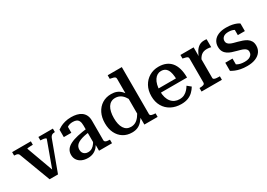

<svg xmlns="http://www.w3.org/2000/svg" viewBox="2 -1522 3227 2318"><g transform="rotate(-30 1616.0 -363.5)"><path d="M449 -441Q449 -447 437.5 -452Q426 -457 409 -459.5Q392 -462 374 -462H372V-510H574V-462H573Q559 -462 546 -458.5Q533 -455 523 -445.5Q513 -436 506 -419L351 0H234L73 -428Q69 -442 60 -449Q51 -456 38 -459Q25 -462 8 -462H6V-510H267V-462H265Q247 -462 228 -461Q209 -460 197.5 -458.5Q186 -457 186 -453L328 -63L313 -68Z M939 -308 938 -256Q894 -252 859 -244Q824 -236 798 -225Q772 -214 755.5 -200Q739 -186 731 -168Q723 -150 723 -128Q723 -103 733 -86Q743 -69 761 -59.5Q779 -50 802 -50Q834 -50 858.5 -65.5Q883 -81 902 -108.5Q921 -136 935 -174L938 -110Q923 -73 898.5 -46Q874 -19 841 -4.5Q808 10 765 10Q719 10 683 -6Q647 -22 626 -52.5Q605 -83 605 -125Q605 -166 626 -196.5Q647 -227 689.5 -248.5Q732 -270 794 -284Q856 -298 939 -308ZM923 0V-103L913 -104V-358Q913 -396 902.5 -418.5Q892 -441 872 -450.5Q852 -460 822 -460Q777 -460 748 -441.5Q719 -423 701 -397Q698 -409 699.5 -419Q701 -429 707 -437Q713 -445 722 -451Q731 -457 742 -460V-355H637V-459Q652 -470 679 -484.5Q706 -499 745 -509.5Q784 -520 833 -520Q873 -520 909 -511.5Q945 -503 972.5 -483.5Q1000 -464 1015.5 -432.5Q1031 -401 1031 -355V-84Q1031 -71 1040 -63.5Q1049 -56 1065 -53Q1081 -50 1102 -50L1104 -49V0Z M1666 -84Q1666 -64 1686 -57.5Q1706 -51 1737 -50L1740 -49V0H1555V-115L1546 -113V-644Q1546 -657 1539 -664.5Q1532 -672 1517 -676.5Q1502 -681 1480 -685L1469 -687V-737H1666ZM1389 -520Q1432 -520 1464.5 -507.5Q1497 -495 1524 -468.5Q1551 -442 1574 -400L1570 -316Q1549 -364 1525 -395Q1501 -426 1472 -440.5Q1443 -455 1408 -455Q1375 -455 1350 -440.5Q1325 -426 1308.5 -399.5Q1292 -373 1283.5 -335Q1275 -297 1275 -251Q1275 -206 1283 -170Q1291 -134 1307.5 -108Q1324 -82 1348 -69Q1372 -56 1404 -56Q1440 -56 1469 -72.5Q1498 -89 1522.5 -122Q1547 -155 1570 -203L1573 -122Q1547 -78 1520 -48.5Q1493 -19 1459.5 -4.5Q1426 10 1382 10Q1312 10 1260 -22.5Q1208 -55 1179 -113.5Q1150 -172 1150 -251Q1150 -331 1180 -391.5Q1210 -452 1264 -486Q1318 -520 1389 -520Z M1920 -252Q1920 -204 1931.5 -166.5Q1943 -129 1964 -103.5Q1985 -78 2014 -65Q2043 -52 2079 -52Q2118 -52 2146.5 -67Q2175 -82 2195.5 -105Q2216 -128 2230 -152L2280 -111Q2260 -77 2231 -49Q2202 -21 2162 -5.5Q2122 10 2068 10Q1990 10 1929 -22Q1868 -54 1833.5 -113.5Q1799 -173 1799 -253Q1799 -333 1832 -393Q1865 -453 1922 -486.5Q1979 -520 2050 -520Q2107 -520 2150.5 -502Q2194 -484 2224 -448.5Q2254 -413 2269.5 -359.5Q2285 -306 2285 -234H1899L1898 -292H2192L2165 -269Q2164 -320 2157 -356Q2150 -392 2136 -415Q2122 -438 2101 -449Q2080 -460 2051 -460Q2023 -460 1999.5 -446.5Q1976 -433 1958 -406.5Q1940 -380 1930 -341Q1920 -302 1920 -252Z M2721 -516V-405Q2714 -408 2704 -409.5Q2694 -411 2684 -412Q2674 -413 2664 -413Q2638 -413 2618.5 -406.5Q2599 -400 2583.5 -387Q2568 -374 2555 -353.5Q2542 -333 2528 -304L2527 -364Q2542 -410 2563.5 -445Q2585 -480 2615 -499.5Q2645 -519 2686 -519Q2697 -519 2706.5 -518.5Q2716 -518 2721 -516ZM2352 0V-49H2354Q2385 -49 2405.5 -55.5Q2426 -62 2426 -83V-417Q2426 -431 2419 -438Q2412 -445 2397.5 -449.5Q2383 -454 2362 -458L2352 -460V-510H2536V-359L2546 -369V-76Q2546 -64 2559 -58Q2572 -52 2589.5 -50.5Q2607 -49 2621 -49H2636V0Z M3094 -128Q3094 -148 3083.5 -161Q3073 -174 3055 -183Q3037 -192 3014 -198.5Q2991 -205 2965 -212Q2935 -220 2904.5 -230Q2874 -240 2848.5 -257Q2823 -274 2808 -301Q2793 -328 2793 -368Q2793 -415 2817 -449.5Q2841 -484 2885.5 -502.5Q2930 -521 2992 -521Q3040 -521 3076 -513.5Q3112 -506 3136 -495.5Q3160 -485 3170 -476V-371H3072V-463Q3084 -464 3091.5 -460Q3099 -456 3102.5 -449Q3106 -442 3106 -433.5Q3106 -425 3103 -416Q3092 -431 3075.5 -441.5Q3059 -452 3038.5 -457Q3018 -462 2992 -462Q2944 -462 2920 -441.5Q2896 -421 2896 -389Q2896 -368 2907.5 -354Q2919 -340 2937.5 -331Q2956 -322 2980 -315.5Q3004 -309 3031 -302Q3061 -294 3091.5 -283.5Q3122 -273 3147 -256.5Q3172 -240 3187 -214.5Q3202 -189 3202 -150Q3202 -102 3176.5 -66Q3151 -30 3103 -10Q3055 10 2987 10Q2936 10 2896 2Q2856 -6 2826 -18.5Q2796 -31 2774 -45V-158H2875V-36Q2859 -44 2851 -53Q2843 -62 2840 -71Q2837 -80 2838.5 -88.5Q2840 -97 2845 -103Q2861 -85 2882 -73Q2903 -61 2929 -55.5Q2955 -50 2986 -50Q3020 -50 3043.5 -59Q3067 -68 3080.5 -85.5Q3094 -103 3094 -128Z"/></g></svg>

Font: Roboto Serif 36pt Medium
Style: Regular
Weight: 500
Designer: Greg Gazdowicz
Foundry: Commercial Type
Version: Version 1.008